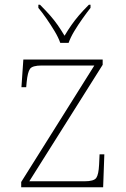

<svg xmlns="http://www.w3.org/2000/svg" viewBox="-20 -786 529 806"><path d="M69 0V-22L376 -511H155Q116 -511 106 -497Q96 -483 92 -442L90 -420H70L78 -536H411V-514L103 -25H335Q374 -25 384 -39Q394 -53 396 -95L398 -138H418L413 0ZM233 -606Q225 -629 209 -655.5Q193 -682 175 -708Q157 -734 141 -753V-766H148Q173 -741 190.5 -721Q208 -701 222 -681Q236 -661 251 -636Q266 -661 280 -681Q294 -701 311 -721Q328 -741 353 -766H360V-753Q345 -734 326.5 -708Q308 -682 292 -655.5Q276 -629 268 -606Z"/></svg>

Font: Noto Serif Ethiopic Thin
Style: Regular
Weight: 250
Version: Version 2.102